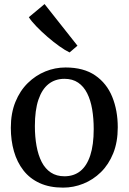

<svg xmlns="http://www.w3.org/2000/svg" viewBox="-20 -890 618 922"><path d="M32 -276.5Q32 -346.5 54 -400.5Q76 -454.5 113.5 -491.2Q151 -528 197.8 -547Q244.5 -566 294.5 -566Q381.5 -566 437 -528Q492.5 -490 519 -424.8Q545.5 -359.5 545.5 -278.5Q545.5 -208 523.8 -154Q502 -100 464.5 -63.2Q427 -26.5 380 -7.8Q333 11 283 11Q218 11 170.5 -10.8Q123 -32.5 92.5 -71.8Q62 -111 47 -163.2Q32 -215.5 32 -276.5ZM289.5 -43.5Q334.5 -43.5 365.8 -68.5Q397 -93.5 413.5 -144Q430 -194.5 430 -270Q430 -321.5 422.5 -365.5Q415 -409.5 398.5 -442.2Q382 -475 355.2 -493.2Q328.5 -511.5 289.5 -511.5Q245 -511.5 213.2 -486.5Q181.5 -461.5 164.5 -411.2Q147.5 -361 147.5 -284.5Q147.5 -233 155.5 -189Q163.5 -145 180.2 -112.2Q197 -79.5 224.2 -61.5Q251.5 -43.5 289.5 -43.5ZM313.5 -638.5Q294 -647.5 265.8 -667.5Q237.5 -687.5 207.8 -713.2Q178 -739 153.8 -764.2Q129.5 -789.5 118.5 -807.5L194 -870.5L352 -670.5L314.5 -638.5Z"/></svg>

Font: Merriweather 28pt
Style: Regular
Weight: 400
Version: Version 2.100